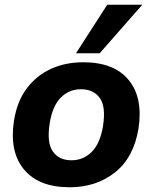

<svg xmlns="http://www.w3.org/2000/svg" viewBox="-20 -780 644 811"><path d="M19 0ZM274 11Q144 11 81.5 -64Q19 -139 39 -270Q52 -352 93 -406.5Q134 -461 195 -489Q256 -517 332 -517Q462 -517 523.5 -442Q585 -367 565 -237Q545 -115 466 -52Q387 11 274 11ZM282 -103Q332 -103 367.5 -138.5Q403 -174 415 -247Q428 -329 401.5 -366Q375 -403 322 -403Q272 -403 237 -368Q202 -333 190 -260Q177 -178 203 -140.5Q229 -103 282 -103ZM301 -555 433 -760H581L401 -555Z"/></svg>

Font: Winston
Style: Bold Italic
Weight: 700
Italic angle: -9°
Designer: Original fonts by Vernon Adams / Changes by Cristiano Sobral
Foundry: Original fonts by Vernon Adams / Changes by Cristiano Sobral
Version: Version 2.503;July 17, 2020;FontCreator 13.0.0.2655 64-bit